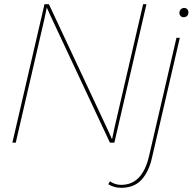

<svg xmlns="http://www.w3.org/2000/svg" viewBox="-20 -680 918 915"><path d="M39 0 192 -660H213L496 -56L514 -16L526 -73L662 -660H678L525 0H504L221 -604L203 -644L191 -587L55 0ZM855 -598Q846 -598 840.5 -604Q835 -610 835 -618Q835 -629 841.5 -635.5Q848 -642 858 -642Q867 -642 872.5 -636Q878 -630 878 -622Q878 -611 872 -604.5Q866 -598 855 -598ZM557 215Q538 215 522.5 210Q507 205 496 198L504 184Q515 192 528.5 196.5Q542 201 557 201Q608 201 641 167Q674 133 690 65L821 -500H837L704 73Q689 139 654 177Q619 215 557 215Z"/></svg>

Font: Work Sans Thin
Style: Italic
Weight: 250
Italic angle: -13°
Designer: Wei Huang
Foundry: Wei Huang
Version: Version 2.012